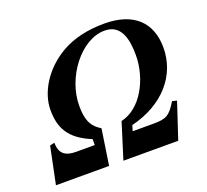

<svg xmlns="http://www.w3.org/2000/svg" viewBox="-118 -828 1045 971"><g transform="rotate(-20 404.0 -342.5)"><path d="M279 -124H180C124 -124 91 -143 91 -205L66 -199L25 0H311L340 -192C286 -225 273 -267 273 -338C273 -489 395 -651 523 -651C610 -651 630 -570 630 -481C630 -353 558 -216 448 -192L388 0H683L747 -193L722 -199C683 -134 663 -124 594 -124H483L492 -154C671 -198 774 -321 774 -469C774 -602 694 -685 534 -685C444 -685 366 -667 303 -631C193 -568 129 -461 129 -367C129 -274 160 -204 279 -156Z"/></g></svg>

Font: XITS
Style: Bold Italic
Weight: 700
Italic angle: -16.33°
Designer: MicroPress Inc., with final additions and corrections provided by Coen Hoffman, Elsevier (retired)
Version: Version 1.105